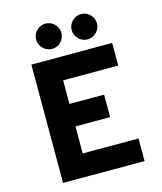

<svg xmlns="http://www.w3.org/2000/svg" viewBox="-126 -956 883 1047"><g transform="rotate(-15 316.0 -432.0)"><path d="M98.7 0V-668H554.9V-540.3H243.8V-407.1H439.5V-280.1H243.8V-127.7H558.9V0ZM431.2 -721.4Q402.1 -721.4 380.9 -742.4Q359.7 -763.4 359.7 -792.6Q359.7 -821.7 380.7 -842.9Q401.8 -864.1 430.9 -864.1Q460 -864.1 481.2 -843.1Q502.4 -822 502.4 -792.9Q502.4 -763.8 481.4 -742.6Q460.4 -721.4 431.2 -721.4ZM230.6 -721.4Q201.5 -721.4 180.3 -742.4Q159.1 -763.4 159.1 -792.6Q159.1 -821.7 180.1 -842.9Q201.1 -864.1 230.2 -864.1Q259.4 -864.1 280.6 -843.1Q301.8 -822 301.8 -792.9Q301.8 -763.8 280.7 -742.6Q259.7 -721.4 230.6 -721.4Z"/></g></svg>

Font: Atkinson Hyperlegible Mono ExtraLight
Style: Regular
Weight: 200
Monospace: yes
Designer: Elliott Scott, Megan Eiswerth, Linus Boman, Theodore Petrosky, Letters from Sweden
Foundry: Applied Design Works, Letters from Sweden
Version: Version 2.001